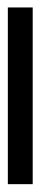

<svg xmlns="http://www.w3.org/2000/svg" viewBox="174 -1136 105 502"><g transform="rotate(90 227.0 -885.5)"><path d="M458 -853V-918H-4V-853Z"/></g></svg>

Font: Noto Sans Kannada UI Condensed
Style: Regular
Weight: 400
Width: 3
Designer: Jelle Bosma - Monotype Design Team
Foundry: Monotype Imaging Inc.
Version: Version 2.005